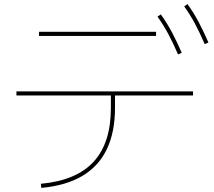

<svg xmlns="http://www.w3.org/2000/svg" viewBox="-20 -875 1040 935"><path d="M179 20Q352 4 436 -87.5Q520 -179 520 -350V-410H60V-430H920V-410H540V-350Q540 -231 500 -148Q460 -65 380.5 -18Q301 29 181 40ZM170 -700V-720H740V-700ZM847 -610Q822 -668 798.5 -711.5Q775 -755 747 -794L763 -805Q794 -762 818 -716.5Q842 -671 865 -618ZM977 -660Q952 -718 928.5 -761.5Q905 -805 877 -844L893 -855Q924 -812 948 -766.5Q972 -721 995 -668Z"/></svg>

Font: M PLUS 2 Thin Thin
Style: Regular
Weight: 250
Version: Version 1.001